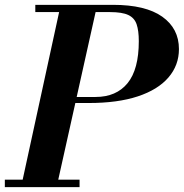

<svg xmlns="http://www.w3.org/2000/svg" viewBox="-25 -774 760 794"><path d="M178 -348V-373H370Q456 -373 502.5 -430Q549 -487 549 -604Q549 -647 540 -673.5Q531 -700 505.5 -712Q480 -724 430 -724H121V-754H442Q577 -754 646 -705Q715 -656 715 -571Q715 -504 671.5 -453.5Q628 -403 545 -375.5Q462 -348 342 -348ZM-5 0V-31H304V0ZM62 0 226 -754H377L209 0Z"/></svg>

Font: Libre Bodoni
Style: Bold Italic
Weight: 700
Italic angle: -13°
Version: Version 2.005;gftools[0.9.23]